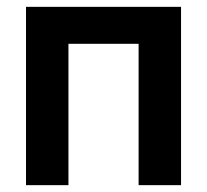

<svg xmlns="http://www.w3.org/2000/svg" viewBox="-20 -541 606 561"><path d="M385 0V-521H509V0ZM56 0V-521H180V0ZM138 -413V-521H426V-413Z"/></svg>

Font: TikTok Sans 24pt SemiBold
Style: Regular
Weight: 600
Version: Version 4.000